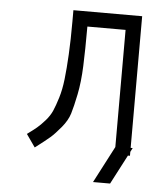

<svg xmlns="http://www.w3.org/2000/svg" viewBox="-50 -641 639 751"><g transform="rotate(5 270.0 -265.5)"><path d="M478 -80H486L478 -64.5V-49H470L410 66H343L418 -78V-538H268Q268 -446 265.5 -382.8Q263 -319.5 253 -270.5Q243 -221.5 234.5 -193.8Q226 -166 202.5 -137.8Q179 -109.5 162 -94.8Q145 -80 106 -50.5Q104.5 -49.5 104 -49L69 -99Q93 -116.5 106.5 -127.8Q120 -139 137.2 -158.5Q154.5 -178 163.5 -198.5Q172.5 -219 182.5 -251.5Q192.5 -284 197.2 -325.2Q202 -366.5 205 -423.2Q208 -480 208 -553V-597H478Z"/></g></svg>

Font: 3270 Nerd Font
Style: Regular
Weight: 400
Monospace: yes
Version: Version 3.0.1;Nerd Fonts 3.3.0